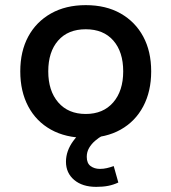

<svg xmlns="http://www.w3.org/2000/svg" viewBox="-20 -528 668 748"><path d="M315 9Q236 9 178.5 -23Q121 -55 90 -113.5Q59 -172 59 -250Q59 -328 90 -385.5Q121 -443 178.5 -475.5Q236 -508 314 -508Q393 -508 450 -475.5Q507 -443 538 -385.5Q569 -328 569 -250Q569 -172 538 -113.5Q507 -55 450 -23Q393 9 315 9ZM314 -84Q382 -84 421 -129Q460 -174 460 -250Q460 -326 421.5 -370Q383 -414 314 -414Q245 -414 206.5 -370Q168 -326 168 -250Q168 -174 207 -129Q246 -84 314 -84ZM355 200Q301 200 269 173Q237 146 237 102Q237 60 265.5 21Q294 -18 340 -40L380 0Q365 8 350.5 20.5Q336 33 327 48.5Q318 64 318 83Q318 108 333 119Q348 130 369 130Q383 130 396 127Q409 124 423 119L441 183Q422 192 401.5 196Q381 200 355 200Z"/></svg>

Font: Nunito Sans 7pt SemiBold
Style: Regular
Weight: 600
Designer: Vernon Adams
Foundry: Vernon Adams
Version: Version 3.101;gftools[0.9.27]